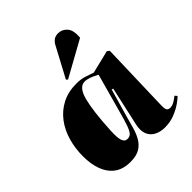

<svg xmlns="http://www.w3.org/2000/svg" viewBox="-224 -968 1128 1128"><g transform="rotate(-45 339.5 -404.0)"><path d="M572 -94Q571 -72 576 -59Q581 -46 600 -46Q619 -46 637.5 -58Q656 -70 667 -79L679 -65Q670 -55 643.5 -36Q617 -17 579 -1.5Q541 14 496 14Q459 14 431 -0.5Q403 -15 390.5 -44.5Q378 -74 388 -119L442 -363L432 -365L381 -188Q371 -152 361 -116Q351 -80 334 -50.5Q317 -21 288 -3.5Q259 14 209 14Q148 14 109.5 -15Q71 -44 53 -93.5Q35 -143 35 -206Q35 -272 52 -331.5Q69 -391 103.5 -437Q138 -483 189.5 -510Q241 -537 310 -537Q346 -537 374.5 -528Q403 -519 428 -510L571 -545L585 -534ZM293 -94Q311 -94 322.5 -106Q334 -118 345.5 -150Q357 -182 373 -242L439 -481Q415 -495 392.5 -503Q370 -511 353 -511Q306 -511 285.5 -432Q265 -353 257 -199Q254 -144 262 -119Q270 -94 293 -94ZM386 -790Q392 -801 406 -811.5Q420 -822 443 -822Q475 -822 498 -796.5Q521 -771 516 -712L292 -588L283 -597Z"/></g></svg>

Font: Literata 72pt Black
Style: Italic
Weight: 900
Italic angle: -2°
Designer: Latin by Veronika Burian and Jose Scaglione. Greek by Irene Vlachou. Cyrillic by Vera Evstafieva
Foundry: TypeTogether
Version: Version 3.002